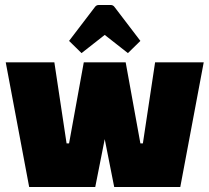

<svg xmlns="http://www.w3.org/2000/svg" viewBox="-20 -750 840 770"><path d="M797 -500 703 0H438L400 -192L362 0H97L3 -500H198L247 -175H257L316 -500H484L543 -175H553L602 -500ZM257 -586 360 -721Q366 -730 376 -730H424Q434 -730 440 -721L543 -586L493 -537L400 -610L307 -537Z"/></svg>

Font: Changa ExtraBold
Style: Regular
Weight: 800
Designer: Eduardo Rodriguez Tunni
Foundry: Eduardo Rodriguez Tunni
Version: Version 2.002; ttfautohint (v1.5) -l 8 -r 50 -G 220 -x 14 -H